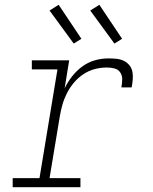

<svg xmlns="http://www.w3.org/2000/svg" viewBox="-20 -782 640 802"><path d="M33 0V-38H145L220 -492H113V-530H269L250 -413Q263 -440 281.5 -463.5Q300 -487 324 -504.5Q348 -522 376 -530Q404 -538 432 -538Q449 -538 465.5 -536.5Q482 -535 496 -528.5Q510 -522 520 -510Q530 -498 533 -482.5Q536 -467 534.5 -450Q533 -433 530 -417H487Q490 -433 490.5 -449.5Q491 -466 482.5 -479Q474 -492 458.5 -496Q443 -500 426 -500Q401 -500 376 -493.5Q351 -487 329 -472.5Q307 -458 289.5 -437.5Q272 -417 260 -393.5Q248 -370 241 -345.5Q234 -321 230 -297L187 -38H316V0ZM458 -600 357 -738 395 -762 490 -620ZM288 -600 187 -738 225 -762 320 -620Z"/></svg>

Font: Iosevka Slab XLtExObl
Style: Regular
Weight: 200
Width: 7
Italic angle: -9°
Monospace: yes
Designer: Belleve Invis
Foundry: Belleve Invis
Version: Version 11.1.1; ttfautohint (v1.8.3)